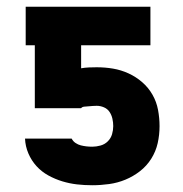

<svg xmlns="http://www.w3.org/2000/svg" viewBox="-20 -540 540 568"><path d="M253 8Q230 8 208 5.5Q186 3 164.5 -3.5Q143 -10 123 -21Q103 -32 88 -48.5Q73 -65 64 -86Q55 -107 54 -130H192Q196 -122 203.5 -117Q211 -112 219 -110Q227 -108 235.5 -107Q244 -106 253 -106Q265 -106 277.5 -109.5Q290 -113 299 -122Q308 -131 311.5 -143Q315 -155 315 -167Q315 -178 312.5 -189Q310 -200 304 -209Q298 -218 287.5 -222.5Q277 -227 266 -227Q260 -227 254 -226.5Q248 -226 242 -225.5Q236 -225 229.5 -224.5Q223 -224 220 -220H83V-406H56V-520H425V-406H220V-338Q231 -340 243 -340.5Q255 -341 266 -341Q291 -341 314.5 -337Q338 -333 360 -323Q382 -313 400.5 -297Q419 -281 431 -260Q443 -239 447.5 -215Q452 -191 452 -167Q452 -141 446.5 -116.5Q441 -92 427.5 -70.5Q414 -49 394 -33.5Q374 -18 351 -8.5Q328 1 303 4.5Q278 8 253 8Z"/></svg>

Font: Iosevka Heavy
Style: Regular
Weight: 900
Monospace: yes
Designer: Belleve Invis
Foundry: Belleve Invis
Version: Version 32.5.0; ttfautohint (v1.8.4)